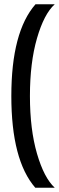

<svg xmlns="http://www.w3.org/2000/svg" viewBox="-20 -726 276 898"><path d="M145 152Q33 23 33 -277Q33 -577 146 -706H236Q186 -661 153 -547Q120 -433 120 -277Q120 -121 153 -7.5Q186 106 236 152Z"/></svg>

Font: RIT Lekha
Style: Regular
Weight: 400
Designer: Rahul Radhakrishnan
Version: 1.0